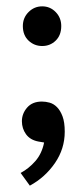

<svg xmlns="http://www.w3.org/2000/svg" viewBox="-20 -437 259 605"><path d="M52 -355Q52 -381 70 -399Q88 -417 113 -417Q138 -417 155.5 -399Q173 -381 173 -355Q173 -326 155.5 -309Q138 -292 113 -292Q88 -292 70 -309Q52 -326 52 -355ZM101 9Q75 4 62 -14Q49 -32 49 -55Q49 -79 65.5 -98Q82 -117 112 -117Q124 -117 136.5 -113.5Q149 -110 159.5 -99.5Q170 -89 177 -70.5Q184 -52 184 -22Q184 32 153 77Q122 122 74 148L45 108Q71 94 91.5 70.5Q112 47 119 12Z"/></svg>

Font: Mukta Mahee
Style: Regular
Weight: 400
Designer: Shuchita Grover, Noopur Datye, Girish Dalvi, Yashodeep Gholap
Foundry: Ek Type
Version: Version 2.538;PS 1.000;hotconv 16.6.51;makeotf.lib2.5.65220;